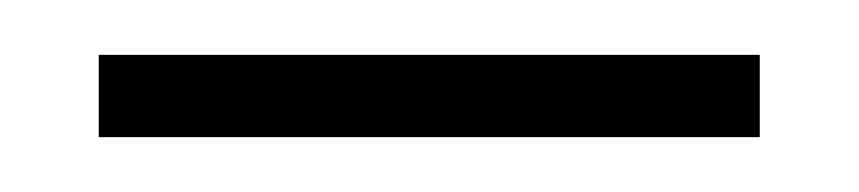

<svg xmlns="http://www.w3.org/2000/svg" viewBox="-20 -361 313 70"><path d="M16 -311V-341H257V-311Z"/></svg>

Font: AXENEO7
Style: Regular
Weight: 400
Designer: Hector Gatti, Simon Guibord
Foundry: Omnibus-Type, Jean-Christophe Thérien
Version: Version 1.000